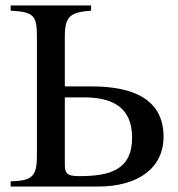

<svg xmlns="http://www.w3.org/2000/svg" viewBox="-20 -682 652 702"><path d="M217 -326H285C380 -326 463 -298 463 -179C463 -60 381 -38 269 -38C223 -38 217 -49 217 -83ZM217 -366V-548C217 -625 239 -637 313 -643V-662H19V-643C100 -638 115 -629 115 -550V-113C115 -37 98 -21 19 -19V0H339C484 0 578 -67 578 -182C578 -317 470 -366 316 -366Z"/></svg>

Font: XITS
Style: Regular
Weight: 400
Designer: MicroPress Inc., with final additions and corrections provided by Coen Hoffman, Elsevier (retired)
Version: Version 1.302